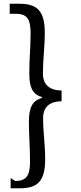

<svg xmlns="http://www.w3.org/2000/svg" viewBox="-20 -883 432 1029"><path d="M37 71V126H87C178 126 222 91 222 -28C222 -112 211 -173 211 -251C211 -295 232 -340 310 -340V-398C231 -399 210 -444 210 -488C210 -566 220 -627 220 -709C220 -829 175 -863 83 -863H32V-809H65C128 -809 144 -778 144 -702C144 -630 137 -570 137 -490C137 -415 154 -377 205 -363V-358C153 -344 135 -306 135 -231C135 -152 141 -91 141 -20C141 56 124 87 61 87Z"/></svg>

Font: GenEiGothic-pro-Regular
Style: Regular
Weight: 400
Designer: Ryoko NISHIZUKA (kana & ideographs); Paul D. Hunt (Latin, Greek & Cyrillic); Wenlong ZHANG (bopomofo); Sandoll Communica
Foundry: Adobe Systems Incorporated; o_tamon
Version: Version 1.000.140830